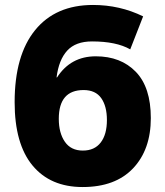

<svg xmlns="http://www.w3.org/2000/svg" viewBox="-20 -744 667 774"><path d="M557 -678 505 -545Q449 -577 351 -577Q285 -577 251 -540Q217 -503 208 -432H210Q265 -517 366 -517Q467 -517 527.5 -454.5Q588 -392 588 -268Q588 -141 516.5 -65.5Q445 10 313 10Q183 10 111 -77Q39 -164 39 -332Q39 -521 121.5 -622.5Q204 -724 355 -724Q463 -724 557 -678ZM217 -265Q217 -208 241.5 -172.5Q266 -137 314 -137Q361 -137 386 -169.5Q411 -202 411 -260Q411 -316 388 -348.5Q365 -381 317 -381Q217 -381 217 -265Z"/></svg>

Font: Noto Sans UI CondBlack
Style: Regular
Weight: 900
Width: 3
Designer: Monotype Design Team
Foundry: Monotype Imaging Inc.
Version: Version 1.001